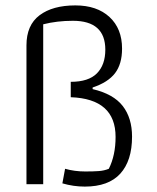

<svg xmlns="http://www.w3.org/2000/svg" viewBox="-20 -682 581 711"><path d="M211 -3 221 -57Q256 -47 296 -47Q326 -47 346 -48.5Q366 -50 383 -57Q408 -107 408 -175Q408 -316 242 -322V-379Q308 -379 339 -410.5Q370 -442 370 -498Q370 -605 250 -605Q191 -605 140 -592V0H78V-514Q78 -589 126.5 -625.5Q175 -662 259 -662Q339 -662 385.5 -619Q432 -576 432 -502Q432 -445 406 -411Q380 -377 323 -358V-352Q400 -334 434.5 -289.5Q469 -245 469 -176Q469 -87 425.5 -39Q382 9 294 9Q252 9 211 -3Z"/></svg>

Font: Athiti
Style: Regular
Weight: 400
Designer: CadsonDemak Team
Foundry: CadsonDemak
Version: Version 1.032